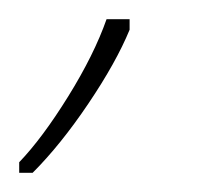

<svg xmlns="http://www.w3.org/2000/svg" viewBox="-29 -734 231 200"><path d="M-9 -554H5Q34 -583 63 -626Q92 -669 106 -703V-714H82Q69 -677 42 -633.5Q15 -590 -9 -565Z"/></svg>

Font: Noto Sans UI SemiCondensed Thin
Style: Italic
Weight: 250
Width: 4
Italic angle: -12°
Designer: Monotype Design Team
Foundry: Monotype Imaging Inc.
Version: Version 1.901